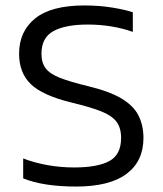

<svg xmlns="http://www.w3.org/2000/svg" viewBox="-20 -674 596 704"><path d="M259 10Q139 10 65 -20V-93Q107 -77 154.5 -68.5Q202 -60 252 -60Q338 -60 381 -83.5Q424 -107 424 -168Q424 -206 406.5 -228.5Q389 -251 349 -266.5Q309 -282 242 -298Q136 -324 93 -365.5Q50 -407 50 -477Q50 -559 109 -606.5Q168 -654 289 -654Q345 -654 393 -646Q441 -638 467 -629V-557Q431 -570 389 -577Q347 -584 302 -584Q220 -584 176 -560Q132 -536 132 -477Q132 -444 147.5 -423.5Q163 -403 200 -388.5Q237 -374 303 -358Q382 -339 426 -312.5Q470 -286 488 -250Q506 -214 506 -168Q506 -83 444 -36.5Q382 10 259 10Z"/></svg>

Font: Kanit Light
Style: Regular
Weight: 300
Designer: Katatrad Team
Foundry: CadsonDemak
Version: Version 2.000; ttfautohint (v1.8.3)